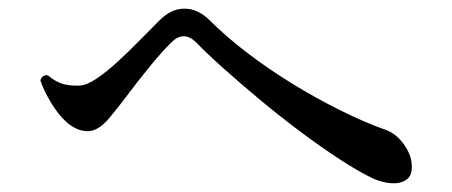

<svg xmlns="http://www.w3.org/2000/svg" viewBox="-20 -565 1040 442"><path d="M898 -144Q874 -140 841 -153Q807 -169 762.5 -198Q718 -227 670 -263Q622 -299 576.5 -337Q531 -375 493 -409Q455 -443 432 -467Q403 -496 374 -467Q351 -444 324.5 -411.5Q298 -379 274 -347Q250 -315 233 -295Q207 -263 182 -263Q157 -263 133 -284Q114 -301 97 -329.5Q80 -358 73 -380Q75 -387 80 -390Q85 -393 91 -391Q106 -378 122.5 -372.5Q139 -367 164 -368Q180 -369 203 -384.5Q226 -400 251.5 -423.5Q277 -447 302 -472.5Q327 -498 346 -517Q360 -531 374 -538Q388 -545 404 -545Q435 -546 464 -517Q500 -481 549 -443.5Q598 -406 653.5 -372Q709 -338 764.5 -310.5Q820 -283 868 -266Q893 -257 911 -231Q929 -205 928 -179Q928 -150 898 -144Z"/></svg>

Font: Zen Old Mincho SemiBold
Style: Regular
Weight: 600
Version: Version 1.500